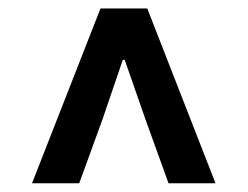

<svg xmlns="http://www.w3.org/2000/svg" viewBox="-20 -710 575 445"><path d="M54.2 -285.2 212.9 -690.4H321.3L479.5 -285.2H370.6L317.4 -432.6L269 -571.3H264.6L217.3 -432.6L163.6 -285.2Z"/></svg>

Font: Akatab ExtraBold
Style: Regular
Weight: 800
Designer: SIL International
Foundry: SIL International
Version: Version 3.000